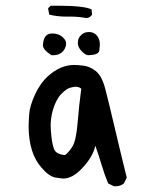

<svg xmlns="http://www.w3.org/2000/svg" viewBox="-20 -633 540 671"><path d="M384 18H378L358 8Q345 -23 335 -57Q325 -91 313 -124Q306 -87 268 -46Q234 -9 201 -9Q196 -9 174 -12.5Q152 -16 126 -46Q80 -97 80 -193Q80 -204 82 -233.5Q84 -263 102.5 -303Q121 -343 149 -368Q192 -406 239 -406Q250 -406 272 -403.5Q294 -401 315 -384.5Q336 -368 348 -322Q360 -276 380.5 -188.5Q401 -101 423 -12L413 8Q401 18 384 18ZM207 -91Q218 -98 232 -119Q246 -140 251 -201.5Q256 -263 264 -323Q256 -330 244 -330Q239 -330 225.5 -326.5Q212 -323 194 -304.5Q176 -286 165 -249Q157 -222 157 -193Q157 -183 159.5 -157.5Q162 -132 168.5 -113Q175 -94 207 -91ZM165 -440H160Q130 -459 130 -475Q130 -479 132 -490Q138 -516 162 -516Q192 -516 207 -494Q211 -488 211 -480Q211 -470 204 -459Q192 -440 165 -440ZM288 -440Q278 -441 265 -454.5Q252 -468 252 -482Q252 -484 253 -492.5Q254 -501 264 -511Q274 -521 291 -521Q311 -521 322 -504Q329 -493 329 -476Q329 -471 327 -456Q325 -441 288 -440ZM281 -570Q254 -575 226 -575H210Q180 -575 152 -582L148 -604Q152 -609 158 -613H183Q274 -613 300 -600L302 -582Q294 -570 281 -570Z"/></svg>

Font: Xiaolai SC
Style: Regular
Weight: 400
Designer: Nozomi Seto 瀬戸のぞみ
Version: Version 3.11;December 4, 2020;FontCreator 13.0.0.2613 64-bit